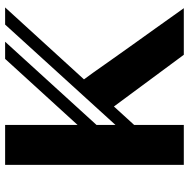

<svg xmlns="http://www.w3.org/2000/svg" viewBox="-14 -724 738 750"><g transform="rotate(-90 355.0 -349.0)"><path d="M420 -390Q427 -381 448 -351.5Q469 -322 497 -282Q525 -242 557 -197.5Q589 -153 617.5 -113Q646 -73 668 -42Q690 -11 698 0H516L314 -273L242 -194V0H86V-698H242V-415L500 -698H567L242 -341V-267L634 -698H701Z"/></g></svg>

Font: Balans
Style: Regular
Weight: 400
Designer: Thomas Breure
Foundry: Thomas Breure
Version: Version 2.001